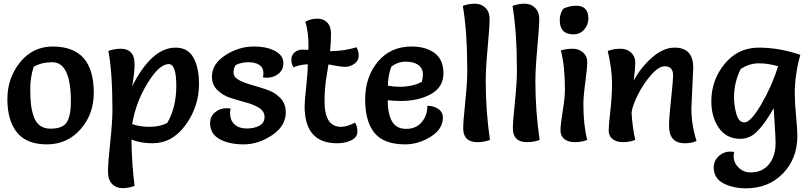

<svg xmlns="http://www.w3.org/2000/svg" viewBox="-20 -770 4395 1040"><path d="M266 -518Q488 -518 488 -268Q488 -151 416 -69.5Q344 12 234 12Q124 12 72 -52.5Q20 -117 20 -232.5Q20 -348 89 -433Q158 -518 266 -518ZM162 -408Q144 -350 144 -292Q144 -234 148 -202Q152 -170 163 -138Q186 -73 253.5 -73Q321 -73 342.5 -109Q364 -145 364 -220Q364 -433 263 -433Q205 -433 162 -408Z M696 -98Q737 -83 791 -83Q845 -83 886 -104Q935 -188 935 -305.5Q935 -423 894 -423Q843 -423 779.5 -320Q716 -217 696 -98ZM696 -303Q802 -512 931 -512Q999 -512 1028.5 -456.5Q1058 -401 1058 -316Q1058 -194 986 -94Q914 6 805 6Q743 6 692 -14Q694 123 709 237Q677 249 643 249Q609 249 587 226.5Q565 204 565 158Q565 112 577 1Q589 -110 589 -173Q589 -381 567 -494Q599 -506 634.5 -506Q670 -506 689.5 -485.5Q709 -465 709 -421.5Q709 -378 696 -303Z M1229 -182Q1226 -168 1226 -159Q1226 -118 1250.5 -96Q1275 -74 1316.5 -74Q1358 -74 1385.5 -89.5Q1413 -105 1413 -136Q1413 -167 1383.5 -185.5Q1354 -204 1312.5 -215Q1271 -226 1229 -239.5Q1187 -253 1157.5 -282Q1128 -311 1128 -355Q1128 -424 1201 -471Q1274 -518 1354 -518Q1442 -518 1488 -482Q1515 -461 1515 -426.5Q1515 -392 1488.5 -370.5Q1462 -349 1424 -349Q1416 -349 1404 -351Q1407 -364 1407 -374Q1407 -403 1385 -418Q1363 -433 1325.5 -433Q1288 -433 1257 -418Q1245 -402 1245 -377Q1245 -352 1274 -336.5Q1303 -321 1344.5 -309.5Q1386 -298 1428 -283.5Q1470 -269 1499 -238.5Q1528 -208 1528 -162Q1528 -87 1453.5 -37.5Q1379 12 1300 12Q1221 12 1169.5 -16.5Q1118 -45 1118 -103Q1118 -139 1144.5 -161.5Q1171 -184 1209 -184Q1217 -184 1229 -182Z M1634 -653Q1666 -669 1699 -669Q1732 -669 1752.5 -648Q1773 -627 1773 -586Q1773 -545 1768 -493Q1843 -493 1911 -514Q1923 -494 1923 -467.5Q1923 -441 1899.5 -424.5Q1876 -408 1852 -408Q1828 -408 1798 -414Q1768 -420 1759 -421Q1758 -412 1753.5 -385Q1749 -358 1746 -338Q1738 -283 1738 -220Q1738 -83 1827 -83Q1860 -83 1903 -106Q1916 -87 1916 -57Q1916 -27 1883.5 -10.5Q1851 6 1806 6Q1630 6 1630 -194Q1630 -223 1638.5 -299Q1647 -375 1647 -422Q1599 -419 1570 -405Q1558 -423 1558 -446.5Q1558 -470 1575 -485.5Q1592 -501 1617 -501Q1642 -501 1650 -500Q1651 -508 1651 -521Q1651 -596 1634 -653Z M2080 -227Q2080 -155 2103 -113.5Q2126 -72 2180 -72Q2234 -72 2264.5 -108.5Q2295 -145 2295 -197Q2329 -197 2354 -180Q2379 -163 2379 -133Q2379 -71 2313 -29.5Q2247 12 2174 12Q2060 12 2009 -49.5Q1958 -111 1958 -232Q1958 -353 2026.5 -435.5Q2095 -518 2209 -518Q2287 -518 2334.5 -482.5Q2382 -447 2382 -372.5Q2382 -298 2314.5 -260.5Q2247 -223 2150 -223Q2116 -223 2080 -227ZM2081 -306Q2111 -300 2144 -300Q2216 -300 2265 -327Q2271 -351 2271 -365Q2271 -400 2246 -418Q2221 -436 2177.5 -436Q2134 -436 2099 -408Q2081 -356 2081 -306Z M2487 -738Q2519 -750 2553 -750Q2587 -750 2609.5 -727.5Q2632 -705 2632 -666.5Q2632 -628 2621.5 -512.5Q2611 -397 2611 -331Q2611 -168 2634 -12Q2602 0 2566 0Q2489 0 2489 -75Q2489 -111 2500 -216.5Q2511 -322 2511 -386Q2511 -599 2487 -738Z M2756 -738Q2788 -750 2822 -750Q2856 -750 2878.5 -727.5Q2901 -705 2901 -666.5Q2901 -628 2890.5 -512.5Q2880 -397 2880 -331Q2880 -168 2903 -12Q2871 0 2835 0Q2758 0 2758 -75Q2758 -111 2769 -216.5Q2780 -322 2780 -386Q2780 -599 2756 -738Z M3018 -497Q3050 -506 3082.5 -506Q3115 -506 3138 -486Q3161 -466 3161 -434.5Q3161 -403 3150.5 -325.5Q3140 -248 3140 -205Q3140 -93 3161 -12Q3130 0 3094 0Q3058 0 3037 -16.5Q3016 -33 3016 -64.5Q3016 -96 3028 -168Q3040 -240 3040 -287Q3040 -412 3018 -497ZM3031 -723Q3066 -739 3100 -739Q3134 -739 3150.5 -721.5Q3167 -704 3167 -670Q3167 -636 3144.5 -610Q3122 -584 3086 -584Q3012 -584 3012 -661Q3012 -695 3031 -723Z M3735 -404 3725 -184Q3725 -93 3753 -6Q3725 6 3689 6Q3604 6 3604 -89Q3604 -132 3615 -233.5Q3626 -335 3626 -361Q3626 -411 3581 -411Q3548 -411 3506.5 -363.5Q3465 -316 3435.5 -257.5Q3406 -199 3401 -161Q3405 -83 3421 -12Q3389 0 3354.5 0Q3320 0 3298.5 -16.5Q3277 -33 3277 -62.5Q3277 -92 3286 -168.5Q3295 -245 3295 -320.5Q3295 -396 3272 -494Q3304 -506 3340 -506Q3376 -506 3398.5 -485Q3421 -464 3421 -433Q3421 -402 3413 -334Q3451 -405 3512 -458.5Q3573 -512 3634 -512Q3735 -512 3735 -404Z M4195 -411Q4142 -427 4090 -427Q4038 -427 3992 -396Q3956 -324 3956 -243Q3956 -196 3969 -151.5Q3982 -107 4012 -107Q4046 -107 4103 -204Q4160 -301 4195 -411ZM4045 164Q4109 164 4145 120Q4181 76 4181 7Q4181 -27 4176.5 -92Q4172 -157 4171 -184Q4100 -60 4047 -32Q4020 -18 3990 -18Q3915 -18 3874 -77Q3833 -136 3833 -221Q3833 -337 3905.5 -424.5Q3978 -512 4089.5 -512Q4201 -512 4315 -473Q4285 -366 4285 -263Q4285 -214 4292 -141.5Q4299 -69 4299 -34Q4299 89 4221 169.5Q4143 250 4021 250Q3949 250 3897.5 222.5Q3846 195 3846 137Q3846 101 3873 76Q3900 51 3937 51Q3945 51 3957 53Q3954 66 3954 76Q3954 112 3981 138Q4008 164 4045 164Z"/></svg>

Font: Salsa
Style: Regular
Weight: 400
Designer: John Vargas Beltrn
Foundry: John Vargas Beltran
Version: Version 1.002